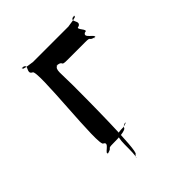

<svg xmlns="http://www.w3.org/2000/svg" viewBox="-217 -932 1040 1040"><g transform="rotate(-45 303.5 -412.0)"><path d="M256 -540C256 -638 246 -668 271 -678C305 -678 240 -680 274 -680C317 -671 277 -660 329 -660H467C519 -660 480 -652 524 -642C558 -642 488 -640 522 -640C547 -649 470 -680 504 -698C538 -698 470 -746 504 -746C538 -764 478 -795 522 -804C556 -804 490 -802 524 -802C548 -792 450 -784 467 -784H188C204 -784 105 -792 130 -802C164 -802 98 -804 132 -804C175 -795 116 -764 150 -746C184 -746 116 -202 150 -202C184 -184 106 -155 132 -146C166 -146 96 -147 130 -147C174 -157 136 -165 188 -165C222 -165 290 -166 290 -186C308 -206 336 -198 288 -188C230 -188 227 -184 227 -84C227 7 209 -20 232 -38C255 -38 256 -460 256 -540Z"/></g></svg>

Font: Hussar Przerywany
Style: Regular
Weight: 400
Foundry: Cannot Into Space Fonts
Version: Version 0.982